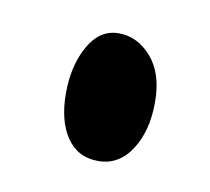

<svg xmlns="http://www.w3.org/2000/svg" viewBox="-35 -454 251 230"><g transform="rotate(10 90.0 -338.5)"><path d="M151 -342Q151 -307 136 -284Q121 -261 96 -261Q71 -261 57.5 -281Q44 -301 44 -334.5Q44 -368 57.5 -392Q71 -416 94 -416Q117 -416 134 -396.5Q151 -377 151 -342Z"/></g></svg>

Font: Devonshire
Style: Regular
Weight: 400
Designer: Astigmatic (AOETI)
Foundry: Astigmatic (AOETI)
Version: Version 1.001